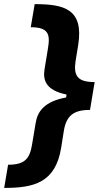

<svg xmlns="http://www.w3.org/2000/svg" viewBox="-68 -761 497 939"><path d="M393.5 -359.7C311.4 -359.7 290.5 -390.3 301.8 -463.4L314.6 -541.9C342 -717.3 245 -740.8 101.6 -740.8L82.4 -627.8C166.5 -627.8 178.6 -595.9 166.9 -526.6L149.9 -422.9C141 -368.3 156.6 -319.2 257.5 -298.7L255.3 -284.4C147.4 -264.2 115.4 -214.8 106.5 -159.8L89.1 -56.1C78.1 13.1 55.8 44.7 -28.4 44.7L-47.6 158C95.9 158 204.2 134.2 231.5 -40.8L244 -119.7C255.7 -192.8 289.4 -223.4 370.7 -223.4H372.2L394.9 -359.7Z"/></svg>

Font: TID UI
Style: Bold Italic
Weight: 700
Italic angle: -9.39999°
Designer: The TID Project Authors
Foundry: Bakken & Bæck
Version: Version 1.001;hotconv 1.0.109;makeotfexe 2.5.65596